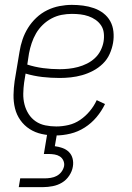

<svg xmlns="http://www.w3.org/2000/svg" viewBox="-20 -548 540 788"><path d="M207 8Q179 8 151.5 2Q124 -4 101.5 -18.5Q79 -33 63.5 -55Q48 -77 41.5 -103.5Q35 -130 35.5 -158.5Q36 -187 40 -215L60 -335Q64 -361 72.5 -386Q81 -411 95 -433.5Q109 -456 129 -475Q149 -494 173.5 -506Q198 -518 224 -523Q250 -528 275 -528Q298 -528 321 -525Q344 -522 365.5 -514.5Q387 -507 404.5 -493.5Q422 -480 432.5 -461Q443 -442 445.5 -418.5Q448 -395 444 -372Q440 -349 430 -326.5Q420 -304 402 -286.5Q384 -269 362 -257.5Q340 -246 317 -239.5Q294 -233 270.5 -230.5Q247 -228 225 -228Q189 -228 154 -232Q119 -236 85 -246L79 -209Q76 -187 75.5 -164Q75 -141 80.5 -119.5Q86 -98 97.5 -80Q109 -62 126.5 -50Q144 -38 166 -33.5Q188 -29 211 -29Q236 -29 261.5 -35Q287 -41 309 -56Q331 -71 348.5 -92Q366 -113 377 -137L411 -121Q397 -92 376 -67Q355 -42 327.5 -24.5Q300 -7 269 0.5Q238 8 207 8ZM225 -264Q243 -264 262 -266Q281 -268 300 -273Q319 -278 337 -287Q355 -296 369.5 -309.5Q384 -323 393 -341Q402 -359 405 -377Q408 -395 406 -412.5Q404 -430 395 -443.5Q386 -457 372.5 -466.5Q359 -476 343 -481.5Q327 -487 310 -489Q293 -491 275 -491Q254 -491 233 -487Q212 -483 192 -472.5Q172 -462 155.5 -446Q139 -430 128 -411Q117 -392 110 -371Q103 -350 99 -329L92 -283Q123 -273 156.5 -268.5Q190 -264 225 -264ZM57 220 63 184H163Q175 184 188 182Q201 180 212.5 174Q224 168 232 157.5Q240 147 243 134Q245 122 240 111Q235 100 225.5 94Q216 88 204 86Q192 84 180 84H160L174 0H214L205 52Q221 54 236.5 59.5Q252 65 263 76Q274 87 278 103Q282 119 279 136Q276 155 264 173Q252 191 234.5 201.5Q217 212 196.5 216Q176 220 157 220Z"/></svg>

Font: Iosevka Extralight
Style: Italic
Weight: 200
Italic angle: -9°
Monospace: yes
Designer: Belleve Invis
Foundry: Belleve Invis
Version: Version 32.5.0; ttfautohint (v1.8.4)